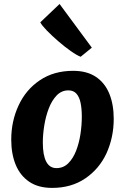

<svg xmlns="http://www.w3.org/2000/svg" viewBox="-20 -910 611 938"><path d="M234.7 8Q167.2 8 122.9 -22Q78.6 -52 56.7 -105.1Q34.9 -158.2 34.9 -227.8Q34.9 -318.1 71 -395.3Q106.5 -472.1 174.9 -518.1Q243.3 -564 337.3 -564Q404.5 -564 448.4 -534.6Q492.4 -505.2 514 -452.4Q535.6 -399.6 535.6 -329.4Q535.6 -239.6 500.6 -161.8Q464.9 -84.7 396.7 -38.4Q328.5 8 234.7 8ZM255.7 -88.7Q289.5 -88.7 313.1 -111.9Q336.7 -135.1 351.5 -172.7Q366.2 -210.3 373 -254.5Q379.7 -298.7 379.7 -340.5Q379.7 -377 374 -406Q368.4 -434.9 354 -451.7Q339.6 -468.5 314 -468.5Q280.7 -468.5 256.9 -443.8Q233.2 -419.1 218.3 -380.3Q203.4 -341.5 196.3 -297.1Q189.2 -252.7 189.2 -213.4Q189.2 -151.6 205.9 -120.2Q222.6 -88.7 255.7 -88.7ZM428.6 -677.2 374.1 -632.7Q355.2 -639.7 325.4 -660.8Q295.6 -681.8 264.3 -708.9Q233.1 -735.9 208.8 -760.9Q184.4 -786 176.8 -800.9L271 -890.5Z"/></svg>

Font: Merriweather Sans Variable Regular
Style: Italic
Weight: 300
Italic angle: -8°
Designer: Eben Sorkin
Foundry: Eben Sorkin
Version: Version 2.001